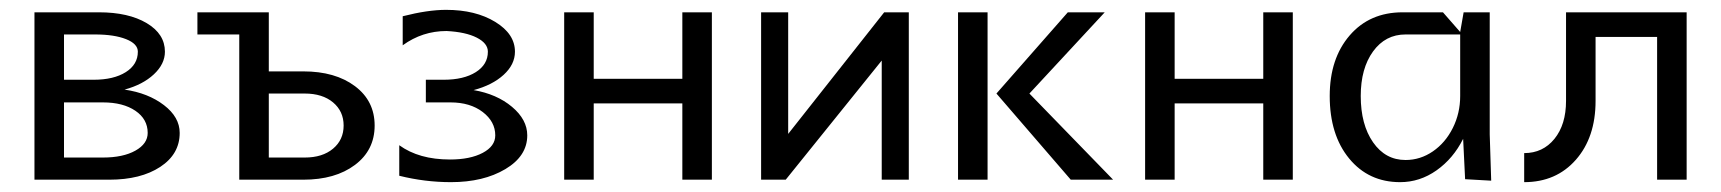

<svg xmlns="http://www.w3.org/2000/svg" viewBox="-20 -365 3496 390"><path d="M50 0V-340H181Q241 -340 278 -318Q315 -296 315 -260Q315 -235 292.5 -214Q270 -193 233 -183Q281 -176 313 -151.5Q345 -127 345 -95Q345 -52 305.5 -26Q266 0 202 0ZM110 -157V-45H189Q230 -45 255 -59Q280 -73 280 -95Q280 -123 255 -140Q230 -157 189 -157ZM110 -295V-203H170Q211 -203 235.5 -218.5Q260 -234 260 -260Q260 -276 236 -285.5Q212 -295 173 -295Z M526 -45H599Q635 -45 656.5 -63Q678 -81 678 -110Q678 -139 656.5 -157Q635 -175 599 -175H526ZM466 0V-295H381V-340H526V-220H596Q661 -220 701 -190Q741 -160 741 -110Q741 -60 701 -30Q661 0 596 0Z M845 -203H881Q922 -203 946.5 -218.5Q971 -234 971 -260Q971 -277 948.5 -288.5Q926 -300 887 -302Q838 -302 798 -273V-332Q849 -345 886 -345Q946 -345 986 -320.5Q1026 -296 1026 -260Q1026 -234 1003 -213Q980 -192 942 -182Q989 -174 1020 -148Q1051 -122 1051 -90Q1051 -48 1006.5 -21.5Q962 5 896 5Q843 5 791 -8V-70Q831 -41 894 -41Q935 -41 960.5 -54.5Q986 -68 986 -90Q986 -118 960.5 -137.5Q935 -157 895 -157H845Z M1126 0V-340H1186V-205H1366V-340H1426V0H1366V-155H1186V0Z M1526 0V-340H1581V-93L1776 -340H1826V0H1771V-242L1576 0Z M2241 0H2155L2004 -175L2149 -340H2224L2071 -175ZM1926 0V-340H1986V0Z M2306 0V-340H2366V-205H2546V-340H2606V0H2546V-155H2366V0Z M2681 -170Q2681 -246 2721.5 -293Q2762 -340 2829 -340H2911L2946 -300L2953 -340H3006V-92L3009 2L2956 -1L2952 -83Q2932 -43 2898 -19Q2864 5 2824 5Q2760 5 2720.5 -43Q2681 -91 2681 -170ZM2744 -170Q2744 -112 2769 -76Q2794 -40 2835 -40Q2865 -40 2890.5 -57.5Q2916 -75 2931 -105Q2946 -135 2946 -170V-295H2835Q2794 -295 2769 -260.5Q2744 -226 2744 -170Z M3076 -54Q3114 -54 3137.5 -83Q3161 -112 3161 -160V-340H3406V0H3346V-290H3221V-160Q3221 -86 3181 -40.5Q3141 5 3076 5Z"/></svg>

Font: Glametrix
Style: Regular
Weight: 500
Designer: gluk
Foundry: gluk
Version: Version 0.40